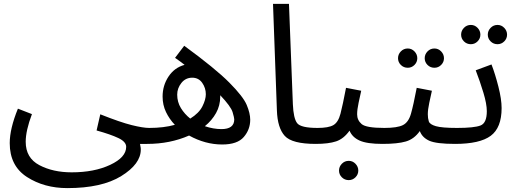

<svg xmlns="http://www.w3.org/2000/svg" viewBox="-20 -734 2656 986"><path d="M30 1Q30 118 118.5 175Q207 232 326 232Q503 232 603 170Q703 108 703 34Q703 25 701.5 19.5Q700 14 699 5H736Q758 5 772 -8.5Q786 -22 786 -38Q786 -77 746 -77Q715 -77 656.5 -91.5Q598 -106 495 -147L476 -64Q548 -44 588 -25Q628 -6 628 20Q628 74 546 112.5Q464 151 348 151Q252 151 182 114Q112 77 112 -6Q112 -63 144 -148L72 -176Q30 -73 30 1Z M1265 -119Q1265 -152 1247 -195Q1229 -238 1157.5 -310Q1086 -382 926 -499L879 -437Q905 -419 928 -401Q876 -387 845.5 -341Q815 -295 815 -238Q815 -195 832.5 -158.5Q850 -122 878 -93Q821 -77 746 -77L736 5Q853 5 951 -38Q1034 8 1121 8Q1199 8 1232 -30.5Q1265 -69 1265 -119ZM890 -248Q890 -281 911.5 -308Q933 -335 967 -335Q1000 -335 1018.5 -308.5Q1037 -282 1037 -250Q1037 -223 1019.5 -188Q1002 -153 957 -125Q928 -148 909 -179Q890 -210 890 -248ZM1111 -238Q1111 -242 1111 -245Q1166 -187 1174.5 -158Q1183 -129 1183 -121Q1183 -71 1117 -71Q1076 -71 1032 -86Q1068 -115 1089.5 -153.5Q1111 -192 1111 -238Z M1601 5Q1623 5 1637 -8.5Q1651 -22 1651 -38Q1651 -77 1611 -77Q1525 -77 1506 -101.5Q1487 -126 1484 -199L1464 -714H1382L1402 -167Q1405 -77 1442.5 -36Q1480 5 1601 5Z M1994 -38Q1994 -77 1954 -77Q1860 -77 1837 -97Q1814 -117 1814 -147Q1814 -171 1821.5 -206Q1829 -241 1835 -268L1757 -283Q1740 -194 1728.5 -150Q1717 -106 1692 -91.5Q1667 -77 1611 -77L1601 5Q1667 5 1706 -8Q1745 -21 1775 -63Q1789 -29 1827 -12Q1865 5 1944 5Q1966 5 1980 -8.5Q1994 -22 1994 -38ZM1771 191Q1791 191 1805.5 176.5Q1820 162 1820 142Q1820 122 1805.5 107Q1791 92 1771 92Q1750 92 1735.5 107Q1721 122 1721 142Q1721 162 1735.5 176.5Q1750 191 1771 191Z M2367 -38Q2367 -77 2327 -77Q2250 -77 2218.5 -86Q2187 -95 2182 -111Q2177 -127 2177 -147Q2177 -171 2184.5 -206Q2192 -241 2198 -268L2120 -283Q2103 -194 2090.5 -150Q2078 -106 2049 -91.5Q2020 -77 1954 -77L1944 5Q2022 5 2064.5 -7.5Q2107 -20 2136 -61Q2148 -28 2184 -11.5Q2220 5 2317 5Q2339 5 2353 -8.5Q2367 -22 2367 -38ZM2211 -386Q2231 -386 2245.5 -400.5Q2260 -415 2260 -435Q2260 -455 2245.5 -470Q2231 -485 2211 -485Q2190 -485 2175.5 -470Q2161 -455 2161 -435Q2161 -415 2175.5 -400.5Q2190 -386 2211 -386ZM2074 -386Q2094 -386 2108.5 -400.5Q2123 -415 2123 -435Q2123 -455 2108.5 -470Q2094 -485 2074 -485Q2053 -485 2038.5 -470Q2024 -455 2024 -435Q2024 -415 2038.5 -400.5Q2053 -386 2074 -386Z M2317 5Q2444 5 2500 -36.5Q2556 -78 2556 -179Q2556 -224 2539.5 -289Q2523 -354 2504 -403L2423 -373Q2445 -316 2462.5 -258Q2480 -200 2480 -163Q2480 -102 2447.5 -89.5Q2415 -77 2327 -77ZM2535 -507Q2555 -507 2569.5 -521.5Q2584 -536 2584 -556Q2584 -576 2569.5 -591Q2555 -606 2535 -606Q2514 -606 2499.5 -591Q2485 -576 2485 -556Q2485 -536 2499.5 -521.5Q2514 -507 2535 -507ZM2398 -507Q2418 -507 2432.5 -521.5Q2447 -536 2447 -556Q2447 -576 2432.5 -591Q2418 -606 2398 -606Q2377 -606 2362.5 -591Q2348 -576 2348 -556Q2348 -536 2362.5 -521.5Q2377 -507 2398 -507Z"/></svg>

Font: Noto Sans Arabic UI
Style: Regular
Weight: 400
Designer: Nadine Chahine - Monotype Design Team
Foundry: Monotype Imaging Inc.
Version: Version 1.900